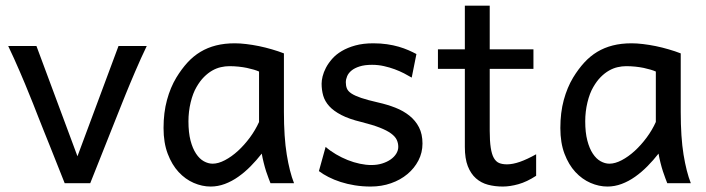

<svg xmlns="http://www.w3.org/2000/svg" viewBox="-20 -665 2564 697"><path d="M512.7 -498Q502.4 -477.1 491.5 -452.6Q480.5 -428.2 470.5 -404.8Q460.4 -381.3 451.7 -360.4Q442.9 -339.4 437 -324.7Q432.1 -313 424.1 -292.7Q416 -272.5 406 -247.3Q396 -222.2 384.8 -194.1Q373.5 -166 362.8 -138.7Q336.9 -74.2 307.6 0H214.8Q186.5 -70.8 161.6 -133.8Q150.9 -160.6 139.6 -188.5Q128.4 -216.3 118.4 -241.9Q108.4 -267.6 99.9 -289.1Q91.3 -310.5 85.4 -324.7Q79.6 -339.4 70.8 -360.6Q62 -381.8 51.8 -405.3Q41.5 -428.7 30.8 -452.9Q20 -477.1 9.8 -498H112.3L261.2 -97.7L410.2 -498Z M813 -424.8Q797.4 -424.8 781.5 -421.1Q765.6 -417.5 750.2 -408.7Q734.9 -399.9 720.5 -385.5Q706.1 -371.1 693.4 -349.1Q680.2 -326.7 672.1 -293.2Q664.1 -259.8 664.1 -224.6Q664.1 -184.1 671.6 -155Q679.2 -126 691.7 -107.2Q704.1 -88.4 720 -79.6Q735.8 -70.8 752 -70.8Q772.5 -70.8 796.6 -83.5Q820.8 -96.2 843.8 -117.2Q866.7 -138.2 887 -165.5Q907.2 -192.9 920.4 -222.2V-405.3Q913.1 -408.7 901.6 -412.1Q890.1 -415.5 876.2 -418.5Q862.3 -421.4 845.9 -423.1Q829.6 -424.8 813 -424.8ZM1010.7 -258.8Q1010.7 -166.5 1021 -103.8Q1031.2 -41 1047.4 0H961.9Q959.5 -6.3 955.1 -17.6Q950.7 -28.8 946 -43.2Q941.4 -57.6 937.3 -74.2Q933.1 -90.8 930.2 -107.4Q911.1 -83 889.9 -61.5Q868.7 -40 845.2 -23.4Q821.8 -6.8 796.4 2.7Q771 12.2 744.6 12.2Q713.9 12.2 683.3 -1Q652.8 -14.2 628.4 -40.5Q604 -66.9 588.9 -106.7Q573.7 -146.5 573.7 -200.2Q573.7 -256.3 586.2 -302Q598.6 -347.7 620.1 -383.3Q639.2 -414.6 660.6 -438Q682.1 -461.4 707.8 -476.8Q733.4 -492.2 764.2 -500Q794.9 -507.8 832.5 -507.8Q851.1 -507.8 873.8 -505.1Q896.5 -502.4 920.2 -497.6Q943.8 -492.7 967.3 -485.8Q990.7 -479 1010.7 -471.2Z M1335.4 -507.8Q1361.8 -507.8 1385 -504.4Q1408.2 -501 1427.5 -495.4Q1446.8 -489.7 1462.9 -482.7Q1479 -475.6 1491.7 -468.8L1474.6 -383.3Q1462.4 -390.6 1446.8 -398.7Q1431.2 -406.7 1412.8 -413.6Q1394.5 -420.4 1373.8 -425Q1353 -429.7 1330.6 -429.7Q1303.7 -429.7 1285.4 -423.8Q1267.1 -418 1256.1 -408.9Q1245.1 -399.9 1240.2 -388.4Q1235.4 -377 1235.4 -366.2Q1235.4 -353.5 1239.3 -343.8Q1243.2 -334 1255.6 -325.7Q1268.1 -317.4 1291 -309.6Q1314 -301.8 1352.5 -293Q1385.7 -285.6 1415 -274.2Q1444.3 -262.7 1466.3 -245.1Q1488.3 -227.5 1501 -202.9Q1513.7 -178.2 1513.7 -144Q1513.7 -110.8 1499 -82.5Q1484.4 -54.2 1459 -33Q1433.6 -11.7 1399.4 0.2Q1365.2 12.2 1325.7 12.2Q1295.9 12.2 1268.3 7.8Q1240.7 3.4 1216.6 -4.4Q1192.4 -12.2 1172.4 -22.5Q1152.3 -32.7 1137.7 -43.9L1162.1 -131.8Q1178.7 -117.2 1199.5 -105Q1220.2 -92.8 1242.2 -84Q1264.2 -75.2 1286.4 -70.6Q1308.6 -65.9 1328.1 -65.9Q1349.6 -65.9 1367.4 -71.5Q1385.3 -77.1 1398.2 -86.2Q1411.1 -95.2 1418.5 -107.2Q1425.8 -119.1 1425.8 -131.8Q1425.8 -145.5 1420.2 -157.5Q1414.6 -169.4 1399.7 -180.4Q1384.8 -191.4 1358.6 -201.7Q1332.5 -211.9 1291.5 -222.2Q1247.1 -232.9 1219 -247.6Q1190.9 -262.2 1175 -279.8Q1159.2 -297.4 1153.3 -317.9Q1147.5 -338.4 1147.5 -361.3Q1147.5 -372.6 1151.1 -387.7Q1154.8 -402.8 1163.3 -419.2Q1171.9 -435.5 1185.8 -451.4Q1199.7 -467.3 1220.7 -479.7Q1241.7 -492.2 1270 -500Q1298.3 -507.8 1335.4 -507.8Z M1569.8 -485.8H1667.5V-644.5H1757.8V-485.8H1916.5V-415H1757.8V-190.4Q1757.8 -152.8 1761.5 -128.9Q1765.1 -105 1772.7 -91.6Q1780.3 -78.1 1792 -73.2Q1803.7 -68.4 1820.3 -68.4Q1841.3 -68.4 1867.7 -77.6Q1894 -86.9 1926.3 -105V-26.9Q1892.6 -4.9 1861.8 3.7Q1831.1 12.2 1805.2 12.2Q1776.4 12.2 1751.5 5.6Q1726.6 -1 1707.8 -17.6Q1689 -34.2 1678.2 -61.8Q1667.5 -89.4 1667.5 -131.8V-415H1569.8Z M2253.4 -424.8Q2237.8 -424.8 2221.9 -421.1Q2206.1 -417.5 2190.7 -408.7Q2175.3 -399.9 2160.9 -385.5Q2146.5 -371.1 2133.8 -349.1Q2120.6 -326.7 2112.5 -293.2Q2104.5 -259.8 2104.5 -224.6Q2104.5 -184.1 2112.1 -155Q2119.6 -126 2132.1 -107.2Q2144.5 -88.4 2160.4 -79.6Q2176.3 -70.8 2192.4 -70.8Q2212.9 -70.8 2237.1 -83.5Q2261.2 -96.2 2284.2 -117.2Q2307.1 -138.2 2327.4 -165.5Q2347.7 -192.9 2360.8 -222.2V-405.3Q2353.5 -408.7 2342 -412.1Q2330.6 -415.5 2316.7 -418.5Q2302.7 -421.4 2286.4 -423.1Q2270 -424.8 2253.4 -424.8ZM2451.2 -258.8Q2451.2 -166.5 2461.4 -103.8Q2471.7 -41 2487.8 0H2402.3Q2399.9 -6.3 2395.5 -17.6Q2391.1 -28.8 2386.5 -43.2Q2381.8 -57.6 2377.7 -74.2Q2373.5 -90.8 2370.6 -107.4Q2351.6 -83 2330.3 -61.5Q2309.1 -40 2285.6 -23.4Q2262.2 -6.8 2236.8 2.7Q2211.4 12.2 2185.1 12.2Q2154.3 12.2 2123.8 -1Q2093.3 -14.2 2068.8 -40.5Q2044.4 -66.9 2029.3 -106.7Q2014.2 -146.5 2014.2 -200.2Q2014.2 -256.3 2026.6 -302Q2039.1 -347.7 2060.5 -383.3Q2079.6 -414.6 2101.1 -438Q2122.6 -461.4 2148.2 -476.8Q2173.8 -492.2 2204.6 -500Q2235.4 -507.8 2272.9 -507.8Q2291.5 -507.8 2314.2 -505.1Q2336.9 -502.4 2360.6 -497.6Q2384.3 -492.7 2407.7 -485.8Q2431.2 -479 2451.2 -471.2Z"/></svg>

Font: Andika Basic
Style: Regular
Weight: 400
Designer: Annie Olsen & Victor Gaultney
Foundry: SIL International
Version: Version 1.000